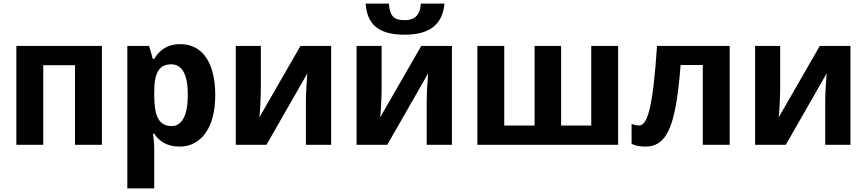

<svg xmlns="http://www.w3.org/2000/svg" viewBox="-20 -797 4772 1057"><path d="M541 -544H70V0H218V-438H393V0H541Z M973 -554C898 -554 855 -517 829 -473H821L801 -544H681V240H829V20C829 -6 826 -36 822 -61H829C854 -24 894 10 969 10C1083 10 1165 -88 1165 -273C1165 -458 1090 -554 973 -554ZM923 -443C984 -443 1014 -384 1014 -275C1014 -166 984 -103 925 -103C851 -103 829 -164 829 -274V-290C829 -393 854 -443 923 -443Z M1416 -544H1278V0H1447L1672 -393C1669 -363 1664 -283 1664 -234V0H1803V-544H1634L1408 -151C1411 -172 1416 -268 1416 -310Z M2427 -777H2297C2292 -708 2258 -686 2209 -686C2152 -686 2126 -704 2121 -777H1993C2001 -670 2055 -606 2208 -606C2359 -606 2417 -674 2427 -777ZM2081 -544H1943V0H2112L2337 -393C2334 -363 2329 -283 2329 -234V0H2468V-544H2299L2073 -151C2076 -172 2081 -268 2081 -310Z M3383 -544H3235V-106H3069V-544H2923V-106H2756V-544H2608V0H3383Z M3997 0V-544H3597C3574 -196 3543 -106 3498 -106C3483 -106 3470 -110 3457 -115V-5C3477 5 3504 10 3532 10C3659 10 3701 -116 3727 -439H3849V0Z M4275 -544H4137V0H4306L4531 -393C4528 -363 4523 -283 4523 -234V0H4662V-544H4493L4267 -151C4270 -172 4275 -268 4275 -310Z"/></svg>

Font: Noto Sans Display
Style: Bold
Weight: 700
Designer: Monotype Design Team
Foundry: Monotype Imaging Inc.
Version: Version 1.900